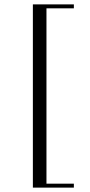

<svg xmlns="http://www.w3.org/2000/svg" viewBox="-20 -788 412 876"><path d="M130 68V-768H317V-750H192V50H317V68Z"/></svg>

Font: Aboreto
Style: Regular
Weight: 400
Designer: Dominik Jáger
Foundry: Dominik Jáger
Version: Version 1.001; ttfautohint (v1.8.4.7-5d5b)